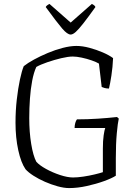

<svg xmlns="http://www.w3.org/2000/svg" viewBox="-20 -958 699 978"><path d="M332 0Q306 0 273.5 -9Q241 -18 209 -32Q177 -46 150.5 -63Q124 -80 110 -96Q87 -129 73 -193Q59 -257 59 -333Q59 -394 65.5 -451Q72 -508 81.5 -552.5Q91 -597 101 -621Q121 -637 153 -654.5Q185 -672 223 -688Q261 -704 299.5 -714Q338 -724 369 -724Q400 -724 435.5 -714.5Q471 -705 503.5 -691Q536 -677 556 -662Q554 -616 547.5 -573.5Q541 -531 535 -507Q522 -507 512 -510Q502 -513 498 -515L484 -634Q471 -642 446.5 -650.5Q422 -659 396 -664.5Q370 -670 351 -670Q327 -670 291.5 -661.5Q256 -653 221 -641Q186 -629 165 -617Q152 -589 144 -547Q136 -505 132.5 -455.5Q129 -406 129 -356Q129 -285 139 -224.5Q149 -164 165 -134Q181 -116 214.5 -97.5Q248 -79 286 -66.5Q324 -54 352 -54Q375 -54 405 -58.5Q435 -63 462 -69.5Q489 -76 504 -81V-201Q504 -241 508 -268.5Q512 -296 516 -306H360Q360 -320 363.5 -332Q367 -344 372 -350Q425 -350 478.5 -353.5Q532 -357 576 -362L585 -354Q580 -333 575 -279.5Q570 -226 570 -153V-63Q550 -50 510 -35.5Q470 -21 422.5 -10.5Q375 0 332 0ZM340 -782Q323 -782 296.5 -813Q270 -844 213 -922Q216 -930 232 -938L340 -843L448 -938Q464 -930 466 -922Q428 -869 404.5 -839Q381 -809 366 -795.5Q351 -782 340 -782Z"/></svg>

Font: Texturina 72pt ExtraLight
Style: Regular
Weight: 200
Designer: Guillermo Torres Carreño
Foundry: Omnibus-Type
Version: Version 1.002; ttfautohint (v1.8.3)